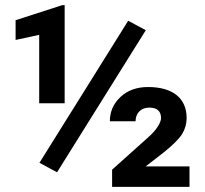

<svg xmlns="http://www.w3.org/2000/svg" viewBox="-20 -731 801 751"><path d="M232.9 -710.9H223.6L41 -651.9V-574.7L133.3 -594.7V-327.1H232.9ZM721.2 -80.1H549.8L622.1 -136.2C657.2 -164.6 680.7 -188 692.4 -207C704.1 -226.1 710 -246.6 710 -269.5C710 -347.2 655.3 -390.6 559.1 -390.6C515.1 -390.6 479.5 -377.9 451.7 -352.1C423.8 -326.2 409.7 -294.4 409.7 -256.8H510.3C510.3 -287.6 530.8 -310.1 563.5 -310.1C594.2 -310.1 609.9 -296.4 609.9 -269C609.9 -253.9 595.2 -224.6 558.6 -192.9L418.5 -67.4V0H721.2ZM550.3 -612.8 481.4 -649.9 134.3 -94.2 203.1 -57.1Z"/></svg>

Font: Shabnam
Style: Bold
Weight: 700
Foundry: DejaVu fonts team - Redesigned by Saber Rastikerdar - Based on Vazir font
Version: Version 5.0.1